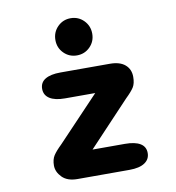

<svg xmlns="http://www.w3.org/2000/svg" viewBox="-80 -776 778 847"><g transform="rotate(-10 309.5 -352.0)"><path d="M107 -76.5Q107 -103.5 118.2 -121Q129.5 -138.5 154.5 -162.5L342 -360H206.5Q162 -360 138.2 -375.2Q114.5 -390.5 114.5 -418.5Q114.5 -447 138.2 -461.5Q162 -476 206.5 -476H428Q472.5 -476 496 -455.8Q519.5 -435.5 519.5 -401.5Q519.5 -372 508.8 -355Q498 -338 472.5 -313.5L287 -116.5H432Q477 -116.5 500.5 -102.2Q524 -88 524 -59.5Q524 -31.5 500.5 -15.8Q477 0 432 0H199Q154 0 130.5 -24Q107 -48 107 -76.5ZM292 -537.5Q257.5 -537.5 233.5 -561.5Q209.5 -585.5 209.5 -620.5Q209.5 -655.5 233.5 -679.8Q257.5 -704 292 -704Q326.5 -704 350.5 -679.8Q374.5 -655.5 374.5 -620.5Q374.5 -585.5 350.5 -561.5Q326.5 -537.5 292 -537.5Z"/></g></svg>

Font: Sono ExtraLight Monospace
Style: Bold
Weight: 700
Version: Version 2.112